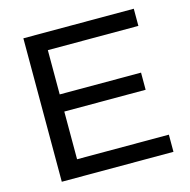

<svg xmlns="http://www.w3.org/2000/svg" viewBox="-102 -786 880 887"><g transform="rotate(-15 338.5 -343.0)"><path d="M86.1 0V-686H614.2V-603.9H181.2V-392.2H570.2V-310.2H181.2V-82.1H620.2V0Z"/></g></svg>

Font: Archivo Variable SemiBold
Style: Regular
Weight: 600
Designer: Hector Gatti
Foundry: Omnibus-Type
Version: Version 2.001